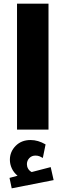

<svg xmlns="http://www.w3.org/2000/svg" viewBox="-20 -708 375 1049"><path d="M32 0ZM73 -688H245V0H73ZM273 276 44 321 32 264 76 252Q55 235 44.5 212Q34 189 34 165Q34 121 65.5 89Q97 57 147 57Q188 57 229 81L214 155Q208 151 197.5 146.5Q187 142 174 142Q153 142 140 156Q127 170 127 189Q127 202 133.5 213.5Q140 225 153 232L257 205Z"/></svg>

Font: Cairo Black
Style: Regular
Weight: 900
Designer: Mohamed Gaber, the designers of Titillium
Foundry: Kief Type Foundry
Version: Version 2.009; ttfautohint (v1.5.33-1714) -l 8 -r 50 -G 200 